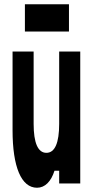

<svg xmlns="http://www.w3.org/2000/svg" viewBox="-20 -862 440 902"><path d="M304 -714V-842H97V-714ZM258 -620V-280C258 -191 238 -144 198 -144C158 -144 138 -191 138 -280V-620H39V-250C39 -78 80 20 154 20C191 20 220 -9 236 -60H258V0H357V-620Z"/></svg>

Font: Yard Headline
Style: Regular
Weight: 400
Monospace: yes
Designer: Roman Shamin
Foundry: Evil Martians
Version: Version 1.000